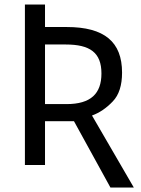

<svg xmlns="http://www.w3.org/2000/svg" viewBox="-20 -734 628 854"><path d="M575.2 100.1 389.2 -220.2C422.9 -232.4 453.6 -253.4 481.4 -282.7C509.3 -311.5 522.9 -354.5 522.9 -411.1C522.9 -547.4 444.8 -613.8 276.9 -613.8H180.2V-713.9H90.8V0H180.2V-194.8H309.1L471.2 100.1ZM180.2 -536.1H272C379.9 -536.1 431.2 -500.5 431.2 -407.2C431.2 -317.4 383.8 -271 275.9 -271H180.2Z"/></svg>

Font: Avrile Sans
Style: Regular
Weight: 400
Designer: Monotype Design Team, Google (font), Stefan Peev (BGR Cyrillic), Cristiano Sobral (main changes)
Foundry: The Avrile Sans Project Authors
Version: Version 3.110